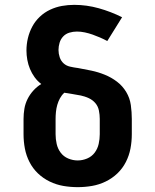

<svg xmlns="http://www.w3.org/2000/svg" viewBox="-20 -763 640 791"><path d="M300 8Q270 8 241 3Q212 -2 185 -15Q158 -28 136.5 -48.5Q115 -69 101.5 -95.5Q88 -122 82.5 -151Q77 -180 77 -210V-273Q77 -294 80.5 -315Q84 -336 93.5 -355Q103 -374 117.5 -390Q132 -406 150 -417Q134 -429 122.5 -445Q111 -461 103.5 -479Q96 -497 92.5 -516.5Q89 -536 89 -555Q89 -581 95 -606Q101 -631 113 -653.5Q125 -676 144 -694Q163 -712 186.5 -723Q210 -734 235 -738.5Q260 -743 286 -743Q337 -743 387 -729Q437 -715 483 -692L422 -594Q407 -602 392 -608.5Q377 -615 361.5 -620.5Q346 -626 329.5 -629.5Q313 -633 297 -633Q281 -633 266 -628.5Q251 -624 240.5 -613Q230 -602 225.5 -587Q221 -572 221 -557Q221 -542 226 -527Q231 -512 242 -502Q253 -492 268.5 -488.5Q284 -485 299 -483H300Q328 -478 356.5 -472Q385 -466 412 -455Q439 -444 462 -426.5Q485 -409 500 -384Q515 -359 519 -330Q523 -301 523 -273V-210Q523 -180 517.5 -151Q512 -122 498.5 -95.5Q485 -69 463.5 -48.5Q442 -28 415 -15Q388 -2 359 3Q330 8 300 8ZM300 -102Q320 -102 339 -110Q358 -118 370 -134Q382 -150 386.5 -170Q391 -190 391 -210V-273Q391 -290 387.5 -307.5Q384 -325 373 -338Q362 -351 346 -358.5Q330 -366 313 -369.5Q296 -373 279 -375.5Q262 -378 245 -381Q234 -371 227 -358Q220 -345 216 -331Q212 -317 210.5 -302Q209 -287 209 -273V-210Q209 -190 213.5 -170Q218 -150 230 -134Q242 -118 261 -110Q280 -102 300 -102Z"/></svg>

Font: Iosevka HT Extrabold Extended
Style: Regular
Weight: 800
Width: 7
Monospace: yes
Designer: Belleve Invis
Foundry: Belleve Invis
Version: Version 32.3.0; ttfautohint (v1.8.4)